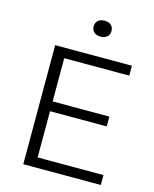

<svg xmlns="http://www.w3.org/2000/svg" viewBox="-116 -849 745 927"><g transform="rotate(15 257.0 -385.5)"><path d="M90.5 0V-595H474V-545.5H149V-49.5H478V0ZM128.5 -280.5V-329.5H432.5V-280.5ZM291 -691.5Q270.5 -691.5 258.5 -702.2Q246.5 -713 246.5 -731Q246.5 -749.5 258.5 -760.2Q270.5 -771 291 -771Q311.5 -771 323.5 -760.2Q335.5 -749.5 335.5 -731Q335.5 -713 323.5 -702.2Q311.5 -691.5 291 -691.5Z"/></g></svg>

Font: Encode Sans SC Light
Style: Regular
Weight: 300
Version: Version 3.002